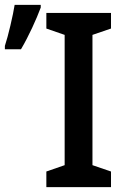

<svg xmlns="http://www.w3.org/2000/svg" viewBox="-22 -767 509 787"><path d="M-2 -565H64C96 -619 127 -688 145 -736V-747H38C32 -707 11 -617 -2 -579ZM433 0V-64L357 -90V-624L433 -650V-714H168V-650L243 -624V-90L168 -64V0Z"/></svg>

Font: Noto Sans UI SemiCondensed Medium
Style: Regular
Weight: 500
Width: 4
Designer: Monotype Design Team
Foundry: Monotype Imaging Inc.
Version: Version 1.901